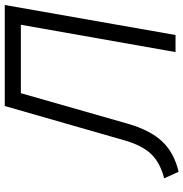

<svg xmlns="http://www.w3.org/2000/svg" viewBox="-2 -738 752 787"><g transform="rotate(-90 373.5 -344.0)"><path d="M63.5 12.5 36.5 -46.5Q102 -63.5 137.2 -101.2Q172.5 -139 193 -212L333 -700H747L624 0H554L666 -634H385.5L260 -194.5Q233.5 -103 187.2 -54.2Q141 -5.5 63.5 12.5Z"/></g></svg>

Font: Overpass Light
Style: Italic
Weight: 300
Italic angle: -10°
Designer: Delve Withrington, Dave Bailey, Thomas Jockin
Foundry: Delve Fonts LLC
Version: Version 4.000; ttfautohint (v1.8.3)